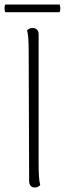

<svg xmlns="http://www.w3.org/2000/svg" viewBox="-23 -821 295 850"><path d="M130 9Q119 9 112.5 1.5Q106 -6 106 -19L104 -594Q104 -624 102.5 -648Q101 -672 97 -686Q100 -690 106 -693.5Q112 -697 122 -697Q133 -697 140.5 -690Q148 -683 148 -669V-94Q148 -64 149.5 -40Q151 -16 155 -2Q152 2 146 5.5Q140 9 130 9ZM0 -801H241Q247 -784 241 -767H0Q-6 -784 0 -801Z"/></svg>

Font: Arima Thin ExtraLight
Style: Regular
Weight: 250
Version: Version 1.100